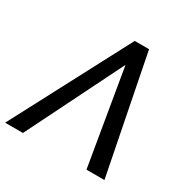

<svg xmlns="http://www.w3.org/2000/svg" viewBox="-178 -879 1015 1030"><g transform="rotate(30 329.5 -364.0)"><path d="M489.3 0 385.7 -615.2 378.9 -727.5H457L600.6 0ZM401.4 -615.2 95.7 0H-14.6L368.2 -727.5H446.3Z"/></g></svg>

Font: Inter Tight
Style: Italic
Weight: 400
Italic angle: -9.39999°
Designer: Rasmus Andersson
Foundry: rsms
Version: Version 3.002